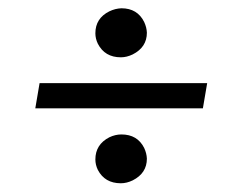

<svg xmlns="http://www.w3.org/2000/svg" viewBox="-20 -464 580 457"><path d="M207 -384.8Q207 -420.4 240.2 -437Q254.4 -443.8 269 -444.3Q307.1 -444.3 323.2 -411.6Q329.1 -398.9 329.6 -386.2Q329.6 -351.6 295.9 -334.5Q281.7 -327.6 267.6 -327.6Q229.5 -327.6 212.9 -359.9Q207 -372.1 207 -384.8ZM207 -84.5Q207 -120.1 240.2 -137.2Q254.4 -144 269 -144Q307.1 -144 323.2 -111.8Q329.1 -99.1 329.6 -86.4Q329.6 -51.8 295.9 -34.7Q281.7 -27.8 267.6 -27.8Q229.5 -27.8 212.9 -59.6Q207 -71.8 207 -84.5ZM473.1 -266.1 462.9 -206.1H64L74.2 -266.1Z"/></svg>

Font: Linux Libertine O
Style: Bold
Weight: 700
Designer: Philipp H. Poll
Foundry: Philipp H. Poll
Version: Version 5.0.0